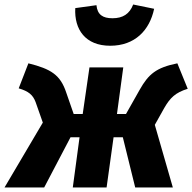

<svg xmlns="http://www.w3.org/2000/svg" viewBox="-47 -832 853 852"><path d="M442 -629C552 -629 617 -698 637 -793L544 -812C528 -770 498 -751 452 -751C409 -751 385 -767 381 -809L287 -796C282 -701 332 -629 442 -629ZM740 -551C646 -532 612 -503 573 -434L512 -326H472L500 -533H350L320 -326H280L247 -421C221 -500 179 -526 79 -551L36 -440C80 -427 99 -411 111 -379L143 -288L-27 0H149L266 -223H306L276 0H426L457 -223H498L553 0H720L640 -278L682 -353C708 -398 731 -421 786 -438Z"/></svg>

Font: Fira Sans ExtraBold
Style: Italic
Weight: 800
Italic angle: -8°
Designer: bBox Type GmbH & Carrois Corporate GbR & Edenspiekermann AG
Foundry: bBox Type GmbH & Carrois Corporate GbR & Edenspiekermann AG
Version: Version 4.301;PS 004.301;hotconv 1.0.88;makeotf.lib2.5.64775